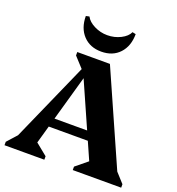

<svg xmlns="http://www.w3.org/2000/svg" viewBox="-160 -1049 1086 1178"><g transform="rotate(20 383.0 -460.0)"><path d="M2 0V-22.4L78.4 -107.4L26.8 -13L326.8 -690H439.2L739.2 -13L687.4 -106.8L763.8 -22.4V0H447.6V-22.4L547.2 -104L556 -13L295.6 -601.4H331.2L165 -13L162.4 -103.4L262 -22.4V0ZM173.6 -200.4V-258.4H554.8V-200.4ZM304.6 -581.8 226 -667.6V-690H351.8ZM362.4 -742.4Q288.8 -742.4 244.4 -789.6Q200 -836.8 199.6 -915.6L221.8 -920.4Q236.8 -890.4 277.3 -870.1Q317.8 -849.8 362.4 -849.8Q409.4 -849.8 449.5 -870.1Q489.6 -890.4 503 -920.4L525.2 -915.6Q524.8 -836.8 480.8 -789.6Q436.8 -742.4 362.4 -742.4Z"/></g></svg>

Font: Platypi Light
Style: Regular
Weight: 300
Designer: David Sargent
Foundry: Bolt Cutter Type
Version: Version 1.200